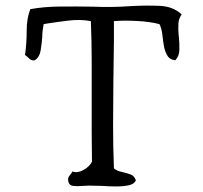

<svg xmlns="http://www.w3.org/2000/svg" viewBox="-20 -674 730 691"><path d="M634 -622Q623 -608 622 -588Q621 -568 623 -547Q623 -545 624 -540Q626 -517 625.5 -494.5Q625 -472 611 -457Q592 -459 583.5 -472Q575 -485 571 -503Q567 -524 564.5 -547.5Q562 -571 554 -587Q521 -596 473.5 -598.5Q426 -601 390 -598Q390 -563 390 -527Q390 -491 389 -454Q389 -435 388.5 -416.5Q388 -398 388 -379Q387 -301 387 -222.5Q387 -144 390 -68Q401 -59 417.5 -55.5Q434 -52 449 -46.5Q464 -41 469 -25Q464 -12 444.5 -7.5Q425 -3 399 -3Q373 -3 347 -5Q334 -5 322 -5.5Q310 -6 300 -6Q295 -6 290 -5.5Q285 -5 279 -5Q260 -3 243 -5Q226 -7 225 -28Q225 -36 231 -43Q237 -50 241 -57Q258 -50 280 -62Q302 -74 311 -92Q310 -145 310 -197Q310 -249 310 -300Q310 -339 310 -377Q310 -415 310 -454Q310 -525 307 -598Q269 -605 227.5 -600Q186 -595 154 -590Q149 -589 145 -588.5Q141 -588 137 -587Q135 -576 133.5 -564Q132 -552 132 -540Q130 -514 126 -491Q122 -468 105 -457Q95 -456 90 -459.5Q85 -463 80 -468Q78 -470 75.5 -472Q73 -474 70 -476Q76 -517 76 -562.5Q76 -608 89 -641Q137 -650 197 -650.5Q257 -651 314 -650Q332 -649 349 -649Q366 -649 382 -649Q399 -649 416.5 -650Q434 -651 451 -652Q505 -655 554 -653Q603 -651 634 -622Z"/></svg>

Font: Yuji Syuku
Style: Regular
Weight: 400
Designer: Kataoka Yuji
Foundry: Kinuta Font Factory
Version: Version 3.002